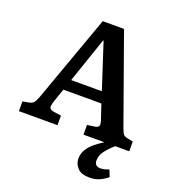

<svg xmlns="http://www.w3.org/2000/svg" viewBox="-163 -825 1074 1187"><g transform="rotate(20 373.5 -231.5)"><path d="M562 237Q506 237 481.5 210Q457 183 457 150Q457 115 474.5 87.5Q492 60 519 38.5Q546 17 574 0H436V-64L487 -71Q506 -74 510.5 -85.5Q515 -97 507 -121L474 -219H224L192 -125Q185 -104 186.5 -89.5Q188 -75 216 -70L265 -63V0H11V-64L54 -72Q72 -76 81.5 -86.5Q91 -97 102 -126L308 -700H448L654 -123Q664 -96 671.5 -86Q679 -76 699 -72L737 -64V0H645Q610 30 588 59.5Q566 89 566 121Q566 160 605 160Q631 160 660 147L678 191Q658 209 628.5 223Q599 237 562 237ZM249 -291H451L354 -589H351Z"/></g></svg>

Font: Literata 12pt SemiBold
Style: Regular
Weight: 600
Designer: Latin by Veronika Burian and Jose Scaglione. Greek by Irene Vlachou. Cyrillic by Vera Evstafieva.
Foundry: TypeTogether
Version: Version 3.002